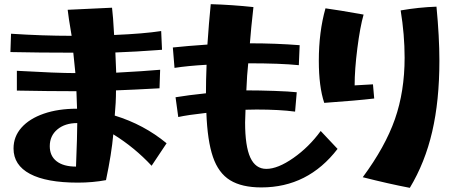

<svg xmlns="http://www.w3.org/2000/svg" viewBox="-20 -837 2180 922"><path d="M45 -124Q45 -181 83 -224Q121 -267 190 -291Q259 -315 350 -315L347 -399Q214 -399 61 -402V-497Q254 -486 342 -486L332 -584Q167 -584 30 -587L33 -675Q185 -665 324 -665Q308 -759 305 -790L518 -800Q523 -761 528 -669Q671 -675 754 -688L758 -598Q626 -588 534 -585L538 -488Q670 -495 749 -502L746 -413Q620 -406 537 -403Q537 -344 531 -282Q671 -239 780 -149L708 -41Q626 -129 524 -192Q516 -100 489 28Q425 40 354 40Q203 40 124 -2Q45 -44 45 -124ZM351 -246Q292 -246 255.5 -215.5Q219 -185 219 -135Q219 -88 252 -62.5Q285 -37 345 -37Q351 -189 351 -246Z M971 -295Q881 -285 836 -275L823 -370Q883 -380 969 -389Q969 -453 972 -526Q882 -521 818 -511L810 -609Q875 -616 976 -623Q983 -727 992 -817Q1094 -814 1197 -803Q1185 -697 1180 -629Q1305 -629 1419 -620L1415 -524Q1328 -533 1172 -533Q1166 -480 1163 -403Q1225 -403 1297 -400.5Q1369 -398 1405 -394L1397 -301Q1322 -311 1212 -311L1159 -310L1157 -249Q1157 -135 1182 -80.5Q1207 -26 1259 -26Q1314 -26 1389 -78.5Q1464 -131 1520 -208L1601 -122Q1459 63 1235 63Q1141 63 1085 28.5Q1029 -6 1002.5 -83.5Q976 -161 971 -295Z M1722 14Q1830 -132 1876.5 -265Q1923 -398 1923 -560Q1923 -671 1904 -787Q1990 -802 2076 -805Q2090 -660 2090 -545Q2090 -354 2055.5 -205Q2021 -56 1948 65Q1848 46 1722 14ZM1511 -545Q1511 -684 1543 -797Q1603 -789 1726 -767Q1709 -707 1696 -605Q1683 -503 1683 -427L1771 -432L1777 -364Q1693 -354 1537 -343Q1511 -421 1511 -545Z"/></svg>

Font: Otomanopee One
Style: Regular
Weight: 400
Designer: Das Ende der Wildnis
Foundry: Gutenberg Labo
Version: Version 3.005